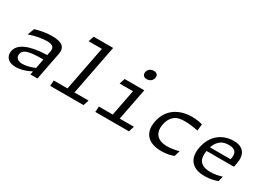

<svg xmlns="http://www.w3.org/2000/svg" viewBox="-16 -1522 3131 2284"><g transform="rotate(30 1550.0 -380.0)"><path d="M475.5 0 549 -379C568.5 -478 516 -525 375.5 -525C295.5 -525 213 -508.5 147.5 -488.5L112.5 -396C203.5 -427.5 286.5 -442.5 359 -442.5C419.5 -442.5 461 -421 449 -359L437.5 -299.5C302 -296 70.5 -272 42 -128C27.5 -50.5 73 12 183 12C230.5 12 302.5 -1.5 379 -43.5H387.5L379 0ZM141.5 -144.5C147.5 -174.5 165 -199.5 221 -214.5C277.5 -230 365 -231.5 424 -230.5L398.5 -100.5C337 -73.5 274.5 -60 232 -60C164.5 -60 132 -95.5 141.5 -144.5Z M650.5 0H1108.5L1133.5 -76.5H940L1073.5 -765H806L781 -688.5H963L844 -76.5H655.5Z M1377 -513.5 1352 -437H1535.5L1465.5 -76.5H1275.5L1270.5 0H1732L1756.5 -76.5H1561.5L1646.5 -513.5ZM1547.5 -707.5C1540 -667.5 1563.5 -643 1605 -643C1646 -643 1679.5 -667.5 1687 -707.5C1695 -747.5 1671 -771.5 1630 -771.5C1588.5 -771.5 1555.5 -747.5 1547.5 -707.5Z M2299.5 -525.5C2131.5 -525.5 1979 -446 1941.5 -254C1909.5 -88.5 1997 12 2181 12C2259 12 2314 -5 2349.5 -18L2372.5 -96C2323 -83.5 2266.5 -72 2212.5 -72C2088.5 -72 2013.5 -137.5 2039.5 -272C2055.5 -353.5 2097 -392.5 2124.5 -409.5C2153 -427.5 2190 -436.5 2250 -436.5C2306.5 -436.5 2375 -428 2433.5 -415L2442.5 -506C2402 -517.5 2352.5 -525.5 2299.5 -525.5Z M2743 -429.5C2764 -443 2797.5 -454.5 2843.5 -454.5C2931 -454.5 2964.5 -414.5 2948.5 -333.5C2947.5 -327.5 2946 -322 2944.5 -317H2662C2683 -381.5 2718.5 -414 2743 -429.5ZM2554 -252C2522.5 -90 2599 12 2775 12C2850.5 12 2912 -5.5 2951 -19.5L2969.5 -91.5C2927.5 -77.5 2872.5 -65 2812 -65C2656 -65 2631 -151.5 2648.5 -259.5H3024.5L3035.5 -316C3058 -430 3017 -525.5 2872 -525.5C2729.5 -525.5 2591 -443.5 2554 -252Z"/></g></svg>

Font: Monaspace Argon
Style: Italic
Weight: 400
Italic angle: -11°
Designer: Riley Cran & the Lettermatic Team
Foundry: Lettermatic
Version: Version 1.101 (Monaspace Argon)